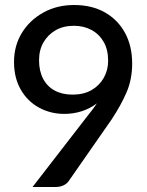

<svg xmlns="http://www.w3.org/2000/svg" viewBox="-20 -747 588 767"><path d="M110 0 332 -287Q342 -299 350.5 -310.5Q359 -322 367 -334Q339 -313 306 -302.5Q273 -292 237 -292Q182 -292 136 -317Q90 -342 63 -389Q36 -436 36 -499Q36 -564 67 -615Q98 -666 152.5 -696.5Q207 -727 276 -727Q347 -727 399 -697.5Q451 -668 479.5 -615.5Q508 -563 508 -493Q508 -430 485.5 -378Q463 -326 426 -270L254 -23Q247 -13 233.5 -6.5Q220 0 202 0ZM270 -369Q314 -369 345.5 -387Q377 -405 394.5 -436Q412 -467 412 -504Q412 -548 394.5 -579Q377 -610 346 -627Q315 -644 275 -644Q233 -644 202 -626Q171 -608 153.5 -577.5Q136 -547 136 -506Q136 -463 152.5 -432Q169 -401 199 -385Q229 -369 270 -369Z"/></svg>

Font: Aleo Medium
Style: Regular
Weight: 500
Designer: Alessio Laiso
Foundry: Alessio Laiso
Version: Version 2.001;gftools[0.9.29]